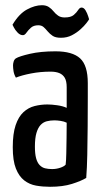

<svg xmlns="http://www.w3.org/2000/svg" viewBox="-20 -707 394 737"><path d="M172 10Q144 10 118.5 5.5Q93 1 73 -14.5Q53 -30 41 -60Q29 -90 29 -142Q29 -194 40 -226.5Q51 -259 70 -276.5Q89 -294 113 -300Q137 -306 162 -306Q178 -306 199.5 -303Q221 -300 236 -293Q236 -293 236 -307Q236 -321 236 -339.5Q236 -358 236 -372Q236 -396 228.5 -408.5Q221 -421 207.5 -426.5Q194 -432 174 -432Q135 -432 99 -425Q63 -418 41 -409Q34 -421 32 -433.5Q30 -446 30 -456Q30 -463 32.5 -471Q35 -479 41 -483Q54 -491 95 -500.5Q136 -510 193 -510Q258 -510 287.5 -483Q317 -456 317 -388V-335Q317 -278 316.5 -220.5Q316 -163 315 -112.5Q314 -62 311 -24Q291 -12 256 -1Q221 10 172 10ZM180 -58Q196 -58 211 -63Q226 -68 232 -75Q234 -91 234.5 -119Q235 -147 235.5 -178Q236 -209 236 -236Q226 -241 212.5 -243Q199 -245 189 -245Q173 -245 159.5 -241.5Q146 -238 136 -227.5Q126 -217 120 -197Q114 -177 114 -144Q114 -117 118.5 -100Q123 -83 132 -73.5Q141 -64 153 -61Q165 -58 180 -58ZM214 -562Q193 -562 182 -569.5Q171 -577 163.5 -586Q156 -595 148 -602.5Q140 -610 127 -610Q109 -610 98.5 -600.5Q88 -591 81.5 -581.5Q75 -572 68 -572Q57 -572 47.5 -582Q38 -592 33 -602Q28 -612 28 -612Q53 -654 83.5 -670.5Q114 -687 141 -687Q157 -687 167.5 -680Q178 -673 185.5 -663.5Q193 -654 203 -647Q213 -640 228 -640Q252 -640 263 -649.5Q274 -659 280 -668.5Q286 -678 293 -678Q302 -678 308.5 -667Q315 -656 318.5 -644.5Q322 -633 322 -633Q320 -629 311.5 -618Q303 -607 288.5 -594Q274 -581 255.5 -571.5Q237 -562 214 -562Z"/></svg>

Font: Yanone Kaffeesatz ExtraLight
Style: Regular
Weight: 400
Version: Version 2.003